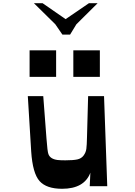

<svg xmlns="http://www.w3.org/2000/svg" viewBox="-20 -1158 840 1194"><path d="M368 -943 324 -1007 191 -1138H245L388 -1039L533 -1138H587L455 -1007L416 -943ZM164 -680V-845H329V-680ZM436 -680V-845H601V-680ZM366 16Q269 16 226 -32Q183 -80 174 -216L153 -560H249L269 -297Q275 -215 281 -200Q292 -169 338 -163Q357 -161 386 -161Q435 -161 460.5 -166.5Q486 -172 500 -191Q514 -210 517 -232.5Q520 -255 521 -305L528 -560H627L647 0H538L542 -84Q504 16 366 16Z"/></svg>

Font: OpenDyslexic
Style: Regular
Weight: 400
Designer: Abbie Gonzalez
Version: Version 0.920;hotconv 1.0.109;makeotfexe 2.5.65596